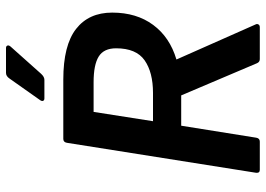

<svg xmlns="http://www.w3.org/2000/svg" viewBox="-143 -743 886 640"><g transform="rotate(-90 300.0 -423.0)"><path d="M54 0Q43 0 44 -12L144 -643Q146 -655 157 -655H355Q469 -655 523.5 -612.5Q578 -570 578 -492Q578 -411 537 -355.5Q496 -300 422 -278V-277L539 -13Q541 -9 538.5 -4.5Q536 0 529 0H423Q413 0 409 -10L302 -262H201L161 -12Q159 0 148 0ZM216 -356H310Q379 -356 419 -384Q459 -412 459 -479Q459 -520 431.5 -537Q404 -554 346 -554H247ZM292 -718Q286 -718 284 -722Q282 -726 286 -732L358 -834Q366 -846 377 -846H460Q466 -846 468 -841.5Q470 -837 465 -831L374 -729Q364 -718 354 -718Z"/></g></svg>

Font: Sofia Sans
Style: Bold Italic
Weight: 700
Italic angle: -9°
Designer: Botio Nikoltchev, Ani Petrova
Foundry: lettersoup
Version: Version 4.101; ttfautohint (v1.8.4.7-5d5b)